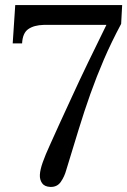

<svg xmlns="http://www.w3.org/2000/svg" viewBox="-20 -720 501 756"><path d="M178 16Q155 15 145.5 1Q136 -13 137 -32Q138 -52 148.5 -81.5Q159 -111 176.5 -149Q194 -187 214 -232Q235 -277 263.5 -339.5Q292 -402 327 -474.5Q362 -547 399 -622H152Q114 -621 91.5 -605.5Q69 -590 67 -549H30L40 -700H461L457 -626Q418 -553 389 -485.5Q360 -418 336 -350.5Q312 -283 289.5 -209.5Q267 -136 241 -51Q234 -25 219.5 -4Q205 17 178 16Z"/></svg>

Font: Lora Medium
Style: Italic
Weight: 500
Italic angle: -3°
Designer: Olga Karpushina, Alexei Vanyashin (Cyrillic)
Foundry: Cyreal
Version: Version 3.004